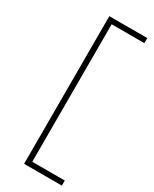

<svg xmlns="http://www.w3.org/2000/svg" viewBox="-222 -815 789 982"><g transform="rotate(30 172.5 -324.0)"><path d="M111 112Q111 51 111 -5Q111 -61 111 -126V-522Q111 -587.5 111 -643.5Q111 -699.5 111 -760H335V-730Q301.5 -730 263 -730Q224.5 -730 172 -730H126L142 -757Q142 -696.5 142 -640.5Q142 -584.5 142 -519V-130Q142 -65 142 -9Q142 47 142 108L126 82H175Q218.5 82 258 82Q297.5 82 334 82V112Z"/></g></svg>

Font: Commissioner Thin
Style: Regular
Weight: 100
Designer: Kostas Bartsokas
Foundry: Kostas Bartsokas
Version: Version 1.001;gftools[0.9.23]